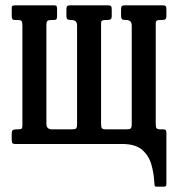

<svg xmlns="http://www.w3.org/2000/svg" viewBox="-20 -540 668 720"><path d="M269 -444.5Q269 -465 248 -465H246.5Q236.5 -465 232.8 -468Q229 -471 229 -482V-505Q229 -514 231.8 -517Q234.5 -520 243 -520H385Q394 -520 396.5 -516.8Q399 -513.5 399 -504V-481Q399 -470.5 395 -467.8Q391 -465 381 -465H376Q366.5 -465 362.8 -462.8Q359 -460.5 359 -451V-77.5Q359 -64.5 361.5 -59.8Q364 -55 377 -55H454Q466 -55 470 -58.2Q474 -61.5 474 -74.5V-444.5Q474 -465 453 -465H451.5Q441.5 -465 437.8 -468Q434 -471 434 -482V-505Q434 -514 436.8 -517Q439.5 -520 448 -520H590Q599 -520 601.5 -516.8Q604 -513.5 604 -504V-481Q604 -470.5 600 -467.8Q596 -465 586 -465H581Q571.5 -465 567.8 -462.8Q564 -460.5 564 -451V-77.5Q564 -64.5 566.5 -59.8Q569 -55 582 -55H591Q599.5 -55 601.8 -51.8Q604 -48.5 604 -40V146.5Q604 153 602.8 156.5Q601.5 160 594.5 160H568.5Q561.5 160 560.5 157.5Q559.5 155 559 148.5Q557.5 112.5 548 78.2Q538.5 44 513.2 22Q488 0 439 0H38Q29 0 26.5 -3.2Q24 -6.5 24 -16V-39Q24 -49.5 28.2 -52.2Q32.5 -55 42 -55H47Q57 -55 60.5 -57.2Q64 -59.5 64 -69V-442.5Q64 -455.5 61.5 -460.2Q59 -465 46 -465H37Q29 -465 26.5 -468.2Q24 -471.5 24 -480V-509Q24 -517.5 27.8 -518.8Q31.5 -520 39.5 -520H183Q191 -520 192.5 -516.5Q194 -513 194 -504.5V-479.5Q194 -471.5 191.8 -468.2Q189.5 -465 181.5 -465H174Q162 -465 158 -461.8Q154 -458.5 154 -445.5V-75.5Q154 -55 175 -55H249Q261 -55 265 -58.2Q269 -61.5 269 -74.5Z"/></svg>

Font: Besley* Condensed
Style: Regular
Weight: 400
Width: 3
Designer: Owen Earl
Foundry: indestructible type*
Version: Version 3.000; ttfautohint (v1.8.3)